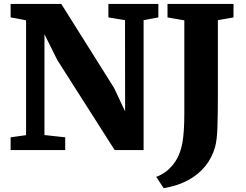

<svg xmlns="http://www.w3.org/2000/svg" viewBox="-20 -763 1250 976"><path d="M34 0V-65L112.5 -76V-659.5Q99.5 -662.5 86.2 -665Q73 -667.5 60 -670Q47 -672.5 34 -674.5V-743H291.5L559.5 -316.5L616 -197L615.5 -660.5L531 -674.5V-743H785V-674.5L710 -660.5V0H563L271.5 -457.5L206 -589V-76.5L311.5 -65V0ZM774 136Q797.5 128 820.8 111.2Q844 94.5 864 68.2Q884 42 896 6.5Q903 -13.5 907.5 -39Q912 -64.5 914.5 -101.2Q917 -138 917 -190.5V-659.5L831.5 -674.5V-743H1167V-674.5L1087.5 -660.5V-275Q1087.5 -180.5 1085.2 -115Q1083 -49.5 1073 -14.5Q1058 38.5 1023.5 81.5Q989 124.5 935.8 153.2Q882.5 182 812 193.5Z"/></svg>

Font: Merriweather 20pt Black
Style: Regular
Weight: 900
Version: Version 2.100